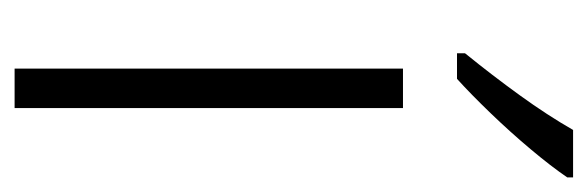

<svg xmlns="http://www.w3.org/2000/svg" viewBox="-291 -514 805 263"><g transform="rotate(90 111.5 -382.5)"><path d="M128 0H74V-532H128ZM223 -757Q208 -735 184.5 -707Q161 -679 135 -652Q109 -625 88 -606H53V-617Q83 -654 110.5 -692Q138 -730 158 -765H223Z"/></g></svg>

Font: Noto Sans Telugu Condensed Light
Style: Regular
Weight: 300
Width: 3
Designer: Jelle Bosma - Monotype Design Team
Foundry: Monotype Imaging Inc.
Version: Version 2.005; ttfautohint (v1.8.4.7-5d5b)